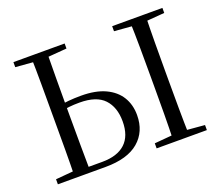

<svg xmlns="http://www.w3.org/2000/svg" viewBox="-120 -902 1234 1075"><g transform="rotate(-20 497.0 -364.0)"><path d="M202.2 0V-33.1H329.3Q419.3 -33.1 466.7 -76.9Q514.2 -120.7 514.2 -207.8Q514.2 -292 468.7 -340.4Q423.3 -388.7 322.4 -388.7Q288.8 -388.7 260.3 -385.6Q231.8 -382.5 202.2 -376.1V-409.4Q235.9 -415.6 269.8 -418.8Q303.6 -422 343.6 -422Q430 -422 487.3 -395.4Q544.5 -368.7 573.4 -321.9Q602.2 -275 602.2 -213.4Q602.2 -114.7 535 -57.3Q467.9 0 336.9 0ZM155.3 0Q157.5 -84.1 157.6 -168.1Q157.7 -252.2 157.7 -336.8V-391.1Q157.7 -476.1 157.6 -560.7Q157.5 -645.2 155.3 -728H248.3Q247.3 -645 246.8 -561.4Q246.3 -477.8 246.3 -398V-336.8Q246.3 -251.7 246.8 -167.7Q247.3 -83.6 248.3 0ZM743.4 0Q746.2 -83.6 746.7 -167.7Q747.2 -251.7 747.2 -336.8V-391.1Q747.2 -476.1 746.7 -560.4Q746.2 -644.8 743.4 -728H837.5Q835.2 -645.2 834.7 -560.7Q834.2 -476.1 834.2 -391.1V-337Q834.2 -252.2 834.7 -168.1Q835.2 -84.1 837.5 0ZM52.8 -698V-728H358V-698L219.1 -686.9H191.7ZM641.2 0V-30.1L779.6 -42.1H800.6L940.5 -30.1V0ZM641.2 -698V-728H940.5V-698L800.6 -686.9H779.6ZM52.8 0V-30.1L190.9 -42.1H202.2V0Z"/></g></svg>

Font: Noto Serif KR
Style: Regular
Weight: 200
Designer: Ryoko NISHIZUKA 西塚涼子 (kana & ideographs); Frank Grießhammer (Latin, Greek & Cyrillic); Wenlong ZHANG 张文龙 (bopomofo); San
Foundry: Adobe
Version: Version 2.001;hotconv 1.1.0;makeotfexe 2.6.0